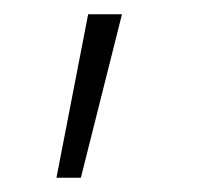

<svg xmlns="http://www.w3.org/2000/svg" viewBox="-20 -105 276 269"><path d="M59.1 144 103.5 -85H150.9L93.3 144Z"/></svg>

Font: Inter 24pt ExtraLight
Style: Regular
Weight: 250
Designer: Rasmus Andersson
Foundry: rsms
Version: Version 4.001;git-66647c0bb